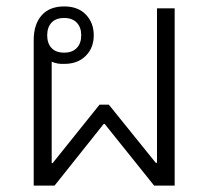

<svg xmlns="http://www.w3.org/2000/svg" viewBox="-20 -578 653 598"><path d="M85 -453Q85 -502 109.5 -530Q134 -558 180 -558Q223 -558 247.5 -532.5Q272 -507 272 -468Q272 -429 247 -404Q222 -379 180 -379Q158 -378 141 -386V-70H144L290 -252H319L465 -71H469V-552H524V0H460L306 -192H303L150 0H85ZM180 -414Q205 -414 219 -428.5Q233 -443 233 -468Q233 -493 219 -507.5Q205 -522 180 -522Q154 -522 140.5 -507.5Q127 -493 127 -468Q127 -443 140.5 -428.5Q154 -414 180 -414Z"/></svg>

Font: Noto Sans Thai Looped Light
Style: Regular
Weight: 300
Designer: Sasikarn Vongin, Ben Mitchell
Foundry: The Fontpad Ltd
Version: Version 1.001; ttfautohint (v1.8.4.7-5d5b)